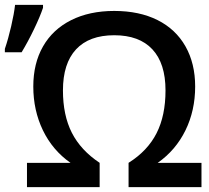

<svg xmlns="http://www.w3.org/2000/svg" viewBox="-41 -770 860 790"><path d="M48 -555Q74 -598 99 -650Q124 -702 136 -738V-750H21Q17 -714 5 -662Q-7 -610 -21 -569V-555ZM640 -398Q640 -294 603 -221.5Q566 -149 488 -100V0H788V-100H608Q682 -152 722 -233.5Q762 -315 762 -414Q762 -509 722 -579.5Q682 -650 607 -687.5Q532 -725 429 -725Q327 -725 251.5 -687Q176 -649 136 -579Q96 -509 96 -414Q96 -316 135.5 -234Q175 -152 249 -100H70V0H369V-100Q291 -152 254.5 -224Q218 -296 218 -398Q218 -509 272 -567Q326 -625 429 -625Q532 -625 586 -567Q640 -509 640 -398Z"/></svg>

Font: OpenSansMMV
Style: Semibold
Weight: 600
Designer: Steve Matteson
Foundry: Ascender Corporation
Version: Version 6.000